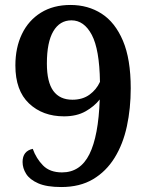

<svg xmlns="http://www.w3.org/2000/svg" viewBox="-20 -744 599 774"><path d="M227 10Q168 10 134 -5Q100 -20 85.5 -43Q71 -66 71 -91Q71 -135 112 -144Q126 -105 153.5 -77Q181 -49 230 -49Q304 -49 340.5 -122.5Q377 -196 382 -343Q360 -315 324.5 -295Q289 -275 238 -275Q152 -275 97 -327Q42 -379 42 -480Q42 -552 68.5 -607Q95 -662 145 -693Q195 -724 264 -724Q335 -724 389.5 -689Q444 -654 475.5 -580Q507 -506 507 -388Q507 -307 491.5 -235Q476 -163 442 -108Q408 -53 355 -21.5Q302 10 227 10ZM272 -342Q313 -342 341 -362.5Q369 -383 383 -414Q381 -545 350 -603.5Q319 -662 268 -662Q221 -662 195 -618Q169 -574 169 -488Q169 -413 195 -377.5Q221 -342 272 -342Z"/></svg>

Font: Noto Serif Bengali
Style: Bold
Weight: 700
Designer: Juan Bruce, Universal Thirst, Indian Type Foundry and the Monotype Design Team.
Foundry: Monotype Imaging Inc.
Version: Version 2.003; ttfautohint (v1.8.4.7-5d5b)